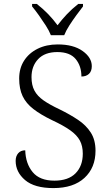

<svg xmlns="http://www.w3.org/2000/svg" viewBox="-20 -951 559 981"><path d="M253 10Q156 10 108 -31Q60 -72 60 -129Q60 -153 73 -168Q86 -183 109 -183Q111 -115 147 -71.5Q183 -28 258 -28Q329 -28 366 -65.5Q403 -103 403 -166Q403 -205 388 -233Q373 -261 338.5 -285.5Q304 -310 246 -337Q188 -365 150.5 -394Q113 -423 95.5 -460Q78 -497 78 -550Q78 -602 103 -641Q128 -680 172.5 -702Q217 -724 275 -724Q355 -724 402 -690.5Q449 -657 449 -613Q449 -587 434.5 -573.5Q420 -560 396 -560Q396 -614 366.5 -649.5Q337 -685 273 -685Q209 -685 175 -649Q141 -613 141 -557Q141 -516 156 -488Q171 -460 202.5 -438Q234 -416 285 -392Q338 -366 379 -338.5Q420 -311 444 -273.5Q468 -236 468 -181Q468 -94 411.5 -42Q355 10 253 10ZM240 -771Q231 -794 214 -820.5Q197 -847 178.5 -873Q160 -899 144 -918V-931H168Q201 -905 226.5 -878.5Q252 -852 274 -822Q297 -852 322 -878.5Q347 -905 380 -931H404V-918Q389 -899 370 -873Q351 -847 334 -820.5Q317 -794 308 -771Z"/></svg>

Font: Noto Serif Sinhala Light
Style: Regular
Weight: 300
Designer: Jelle Bosma - Monotype Design Team
Foundry: Monotype Imaging Inc.
Version: Version 2.007; ttfautohint (v1.8.4.7-5d5b)